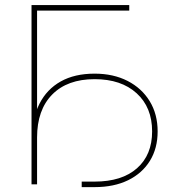

<svg xmlns="http://www.w3.org/2000/svg" viewBox="-20 -748 718 779"><path d="M504.4 -727.5V-705.1H130.4V0H107.9V-727.5ZM311.5 11.2V-11.2H363.8Q474.6 -11.2 535.9 -65.4Q597.2 -119.6 597.2 -214.8Q597.2 -312.5 534.4 -369.6Q471.7 -426.8 363.8 -426.8Q253.4 -426.8 191.9 -364.5Q130.4 -302.2 130.4 -189.9H110.8Q110.8 -269.5 140.4 -327.6Q169.9 -385.7 226.3 -417.5Q282.7 -449.2 363.8 -449.2Q439.9 -449.2 497.6 -419.7Q555.2 -390.1 587.4 -337.4Q619.6 -284.7 619.6 -214.8Q619.6 -146.5 588.4 -95.7Q557.1 -44.9 499.8 -16.8Q442.4 11.2 363.8 11.2Z"/></svg>

Font: Inter 17pt Thin
Style: Regular
Weight: 250
Version: Version 4.001;git-66647c0bb